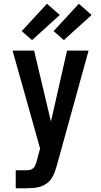

<svg xmlns="http://www.w3.org/2000/svg" viewBox="-20 -1005 540 1025"><path d="M64 0V-96H121Q131 -96 141.5 -98.5Q152 -101 159 -108.5Q166 -116 169.5 -125.5Q173 -135 176 -145L194 -212L125 -458L47 -735H162L252 -356L338 -735H453L283 -120Q278 -102 271.5 -84.5Q265 -67 254.5 -51.5Q244 -36 228.5 -25Q213 -14 195 -8.5Q177 -3 158.5 -1.5Q140 0 121 0ZM321 -791 266 -839 401 -985 469 -925ZM151 -791 96 -839 231 -985 299 -925Z"/></svg>

Font: Iosevka SS18
Style: Bold
Weight: 700
Monospace: yes
Designer: Belleve Invis
Foundry: Belleve Invis
Version: Version 25.1.1; ttfautohint (v1.8.4)